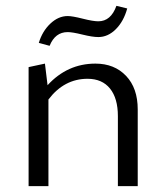

<svg xmlns="http://www.w3.org/2000/svg" viewBox="-20 -638 570 658"><path d="M212 -528Q169 -528 150 -481L113 -491Q125 -531 152.5 -557Q180 -583 212 -583Q228 -583 263.5 -574Q299 -565 317 -565Q360 -565 379 -618L416 -609Q404 -565 377 -538Q350 -511 317 -511Q297 -511 262.5 -519.5Q228 -528 212 -528ZM307 -420Q372 -420 412 -378Q452 -336 452 -263V0H384V-240Q384 -301 357 -334.5Q330 -368 280 -368Q200 -368 146 -297V0H78V-408L134 -420L143 -346Q211 -420 307 -420Z"/></svg>

Font: EauTestInfant
Style: Regular
Weight: 400
Designer: Christian Thalmann (Catharsis Fonts)
Version: Version 0.001;PS 000.001;hotconv 1.0.88;makeotf.lib2.5.64775